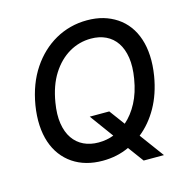

<svg xmlns="http://www.w3.org/2000/svg" viewBox="-115 -849 1009 1026"><g transform="rotate(-15 389.5 -335.5)"><path d="M72.4 -370Q91.6 -484.7 147 -567.1Q173.7 -606.9 207 -638.3Q240.4 -669.7 279.5 -691.8Q318.5 -713.8 362.7 -725.5Q407 -737.2 455.3 -737.2Q503.6 -737.2 543.9 -725.7Q584.2 -714.1 618.6 -691.4Q652.7 -668.7 677.2 -635.8Q701.7 -603 715.7 -560.5Q729.8 -518.1 732.4 -467Q735.1 -415.8 725.5 -356.5Q709.5 -261 668.7 -188.4Q627.8 -115.8 568.2 -68.5L666.9 65.3H554.7L490.8 -21.3Q423.7 9.9 344.1 9.9Q247.9 9.9 180 -35.9Q146 -58.9 121.3 -92Q96.6 -125 82.6 -167.1Q68.5 -209.2 65.7 -260.1Q62.9 -311.1 72.4 -370ZM347.7 -90.2Q393.8 -90.2 432.2 -105.5L337 -235.8H445L507.8 -150.9Q548.7 -186.4 577.6 -241.1Q606.5 -295.8 618.6 -370Q629.6 -435.4 622 -485.3Q614.3 -535.2 591.4 -568.9Q568.5 -602.6 532.5 -619.9Q496.4 -637.1 450.6 -637.1Q385.7 -637.1 329.9 -604.8Q273.1 -571.7 233.7 -509.6Q194.2 -447.4 179.3 -356.5Q168.3 -291.2 176.1 -241.5Q183.9 -191.8 207 -158.2Q230.1 -124.6 266.2 -107.4Q302.2 -90.2 347.7 -90.2Z"/></g></svg>

Font: Inter P Medium
Style: Italic
Weight: 500
Italic angle: 9.39999°
Designer: Rasmus Andersson
Foundry: rsms
Version: Version 3.018;git-588b23468